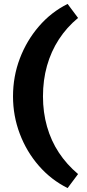

<svg xmlns="http://www.w3.org/2000/svg" viewBox="-20 -731 442 974"><path d="M323 223Q240 182 177.5 110.5Q115 39 80.5 -52Q46 -143 46 -242Q46 -343 80.5 -434Q115 -525 177.5 -597.5Q240 -670 323 -711L376 -640Q318 -592 278.5 -531Q239 -470 218.5 -397.5Q198 -325 198 -242Q198 -161 218.5 -89Q239 -17 278.5 43Q318 103 376 152Z"/></svg>

Font: Ysabeau Office Black
Style: Regular
Weight: 900
Designer: Christian Thalmann (Catharsis Fonts)
Version: Version 2.001;gftools[0.9.30]; featfreeze: tnum,lnum,ss02